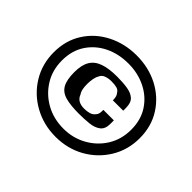

<svg xmlns="http://www.w3.org/2000/svg" viewBox="-115 -647 813 813"><g transform="rotate(45 291.5 -240.5)"><path d="M34 -245Q34 -316 68.5 -370Q103 -424 162 -454Q221 -484 292 -484Q364 -484 422 -454Q480 -424 514.5 -370Q549 -316 549 -245Q549 -175 514.5 -118.5Q480 -62 422 -29.5Q364 3 292 3Q221 3 162 -29.5Q103 -62 68.5 -118.5Q34 -175 34 -245ZM83 -245Q83 -187 111 -142Q139 -97 186 -71Q233 -45 292 -45Q348 -45 395 -71Q442 -97 470 -142Q498 -187 498 -245Q498 -304 470 -346.5Q442 -389 395 -412Q348 -435 292 -435Q233 -435 186 -412Q139 -389 111 -346.5Q83 -304 83 -245ZM297 -362Q333 -362 360 -357.5Q387 -353 402 -339Q417 -325 417 -294Q417 -291 417 -286.5Q417 -282 417 -278H355Q355 -291 352.5 -299.5Q350 -308 345 -313Q339 -324 326.5 -327.5Q314 -331 294 -331Q276 -331 261 -325.5Q246 -320 240 -305Q234 -295 231.5 -280Q229 -265 229 -250Q229 -234 231.5 -221Q234 -208 241 -198Q252 -167 294 -167Q310 -167 324 -171Q338 -175 346 -186Q350 -190 352.5 -196.5Q355 -203 355 -214Q355 -216 355 -217.5Q355 -219 355 -221H418Q418 -216 418 -210.5Q418 -205 418 -199Q418 -169 400 -155.5Q382 -142 353.5 -139Q325 -136 293 -136Q243 -136 212.5 -144.5Q182 -153 168.5 -177Q155 -201 155 -247Q155 -290 170 -315Q185 -340 216.5 -351Q248 -362 297 -362Z"/></g></svg>

Font: r_Genos
Style: Bold
Weight: 700
Designer: Robert E. Leuschke
Foundry: Robert E. Leuschke
Version: Version 2.000;June 29, 2024;FontCreator 14.0.0.2814 32-bit